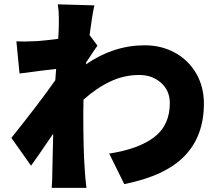

<svg xmlns="http://www.w3.org/2000/svg" viewBox="-20 -821 1017 897"><path d="M773.4 -339.8Q773.4 -397.5 732.4 -434.1Q691.4 -470.7 630.9 -470.7Q560.5 -470.7 496.6 -440.9Q432.6 -411.1 370.1 -355.5Q369.1 -333 369.1 -291Q369.1 -121.1 376 -27.3Q377.9 7.8 383.8 56.6H221.7Q224.6 18.6 224.6 -24.4L228.5 -196.3Q145.5 -74.2 125 -46.9L33.2 -176.8Q166 -342.8 238.3 -446.3L242.2 -499Q163.1 -490.2 71.3 -477.5L56.6 -627.9L93.8 -627Q104.5 -627 153.3 -628.9Q192.4 -631.8 252 -639.6Q254.9 -686.5 254.9 -705.1Q254.9 -710.9 254.9 -741.2Q254.9 -771.5 250 -800.8L420.9 -795.9Q411.1 -752.9 398.4 -657.2L435.5 -607.4Q427.7 -597.7 404.3 -562.5Q399.4 -553.7 382.8 -530.3L381.8 -520.5Q510.7 -609.4 656.2 -609.4Q734.4 -609.4 797.4 -574.7Q860.4 -540 896.5 -478Q932.6 -416 932.6 -336.9Q932.6 -185.5 842.3 -92.3Q752 1 560.5 39.1L490.2 -103.5Q628.9 -125 701.2 -180.7Q773.4 -236.3 773.4 -339.8Z"/></svg>

Font: Min Sans Black
Style: Regular
Weight: 900
Designer: Jinseong-Kim, NotoSansCJK, Nunito
Foundry: Jinseong-Kim
Version: Version 1.000